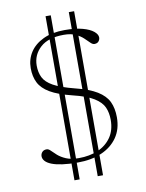

<svg xmlns="http://www.w3.org/2000/svg" viewBox="-95 -849 775 1016"><g transform="rotate(-10 292.0 -341.0)"><path d="M221.5 99.5V-782H249.5V99.5ZM346.5 99.5V-782H375V99.5ZM256.5 10Q207.5 10 172.5 5Q137.5 0 115.2 -9Q93 -18 82.5 -30Q72 -42 72 -55.5Q72 -68.5 80.5 -78Q89 -87.5 104.5 -87.5Q115 -87.5 125.8 -76.2Q136.5 -65 153.5 -50Q170.5 -35 197.2 -23.5Q224 -12 265.5 -12Q322.5 -12 367.8 -31.2Q413 -50.5 439.5 -88.5Q466 -126.5 466 -182.5Q466 -220.5 453 -250Q440 -279.5 402 -303.2Q364 -327 289 -345Q214 -363.5 172.2 -388Q130.5 -412.5 113.5 -446Q96.5 -479.5 96.5 -524.5Q96.5 -572 121 -609.8Q145.5 -647.5 192.8 -670Q240 -692.5 308 -692.5Q365.5 -692.5 404 -682Q442.5 -671.5 462 -655.2Q481.5 -639 481.5 -622.5Q481.5 -611 474 -601.8Q466.5 -592.5 451 -592.5Q441 -592.5 429.8 -604Q418.5 -615.5 402.5 -630.5Q386.5 -645.5 361.8 -657Q337 -668.5 299 -668.5Q215.5 -668.5 172.8 -629.5Q130 -590.5 130 -532.5Q130 -496.5 143.5 -468.8Q157 -441 195.5 -419.5Q234 -398 308.5 -379Q383.5 -360.5 425.2 -334.8Q467 -309 483.8 -273.8Q500.5 -238.5 500.5 -190Q500.5 -126.5 469.5 -82Q438.5 -37.5 383.8 -13.8Q329 10 256.5 10Z"/></g></svg>

Font: Newsreader ExtraLight
Style: Regular
Weight: 250
Designer: Hugues Gentile
Foundry: Production Type
Version: Version 1.003